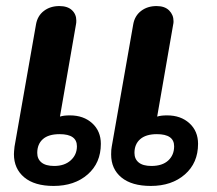

<svg xmlns="http://www.w3.org/2000/svg" viewBox="-20 -604 716 634"><path d="M26 -95Q26 -102 28 -120L99 -524Q104 -552 125 -568Q146 -584 176 -584Q203 -584 217.5 -570.5Q232 -557 232 -536Q232 -528 231 -524L178 -219Q190 -223 211 -223Q256 -223 284.5 -197Q313 -171 313 -129Q313 -66 269.5 -28Q226 10 157 10Q94 10 60 -18.5Q26 -47 26 -95ZM347 -94Q347 -111 349 -120L420 -524Q425 -552 446 -568Q467 -584 497 -584Q524 -584 538.5 -569.5Q553 -555 553 -534Q553 -527 552 -524L499 -219Q511 -223 532 -223Q577 -223 605.5 -197Q634 -171 634 -129Q634 -66 590.5 -28Q547 10 478 10Q415 10 381 -18Q347 -46 347 -94ZM234 -121Q234 -161 177 -161Q140 -161 121.5 -144.5Q103 -128 103 -99Q103 -79 117 -67.5Q131 -56 159 -56Q193 -56 213.5 -74.5Q234 -93 234 -121ZM555 -121Q555 -161 498 -161Q462 -161 443 -144.5Q424 -128 424 -99Q424 -79 438 -67.5Q452 -56 480 -56Q516 -56 535.5 -74Q555 -92 555 -121Z"/></svg>

Font: Kodchasan
Style: Bold Italic
Weight: 700
Italic angle: -10°
Version: Version 1.000; ttfautohint (v1.6)